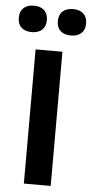

<svg xmlns="http://www.w3.org/2000/svg" viewBox="-91 -921 455 955"><g transform="rotate(5 137.0 -443.0)"><path d="M66 -670V0H200V-670ZM-31 -818C-31 -779 -6 -754 39 -754C84 -754 109 -779 109 -818V-821C109 -861 84 -886 39 -886C-6 -886 -31 -861 -31 -821ZM164 -818C164 -779 189 -754 235 -754C279 -754 305 -779 305 -818V-821C305 -861 280 -886 235 -886C189 -886 164 -861 164 -821Z"/></g></svg>

Font: LT Wave Alt Bold
Style: Regular
Weight: 700
Designer: Daniel Lyons
Version: Version 2.5 (Glyphs App)